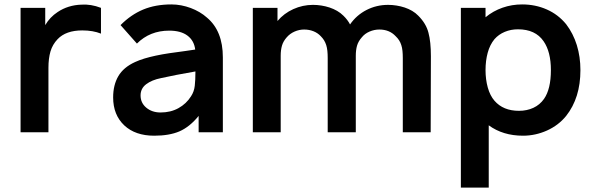

<svg xmlns="http://www.w3.org/2000/svg" viewBox="-20 -598 2686 868"><path d="M436.5 -562.5V-446Q400.5 -460.5 352 -460.5Q278 -460.5 240.5 -421Q217.5 -397 208.2 -365.5Q199 -334 199 -291.5V0H73V-562.5H184.5V-484.5Q205.5 -520.5 240.5 -543.5Q287.5 -575 348 -577Q391 -580 436.5 -562.5Z M878 0V-74Q838 -24.5 791 -4Q745 15.5 677 15.5Q592 15.5 542 -31Q491.5 -78.5 491.5 -157.5Q491.5 -213.5 514.8 -253.5Q538 -293.5 590.5 -317.5Q610 -326.5 633.2 -333.5Q656.5 -340.5 684.5 -346.5Q712.5 -352.5 745.8 -357.5Q779 -362.5 818.5 -367.5L862.5 -374Q857.5 -414.5 827.5 -437Q797.5 -459.5 745 -459.5Q657.5 -459.5 599 -401L525 -484.5Q571.5 -531.5 627.2 -554.8Q683 -578 755 -578Q777 -578 799.2 -573.8Q821.5 -569.5 842.2 -561.8Q863 -554 881.8 -543Q900.5 -532 915.5 -518.5Q987.5 -458.5 987.5 -338.5V0ZM863.5 -275Q768.5 -258.5 708.5 -245Q666 -236.5 640.8 -217.2Q615.5 -198 615.5 -166.5Q615.5 -133 641 -111.5Q667 -89.5 706 -89.5Q751.5 -89.5 787 -109.2Q822.5 -129 843.5 -162.5Q857.5 -183.5 860.5 -210Q863.5 -235.5 863.5 -275Z M1928 -343.5 1927 0H1801V-335.5Q1801 -353.5 1799.5 -368Q1798 -382.5 1794.2 -394.2Q1790.5 -406 1784.2 -415.8Q1778 -425.5 1768.5 -434.5Q1740.5 -464.5 1695 -464.5Q1672 -464.5 1650.5 -455.2Q1629 -446 1615.5 -429Q1600 -411.5 1594.2 -391.8Q1588.5 -372 1588.5 -346V-343.5V0H1461.5V-335.5Q1461.5 -353.5 1460 -368Q1458.5 -382.5 1454.8 -394.2Q1451 -406 1445 -415.8Q1439 -425.5 1430 -434.5Q1416.5 -449 1397 -456.8Q1377.5 -464.5 1355 -464.5Q1332.5 -464.5 1311.5 -455.2Q1290.5 -446 1276 -429Q1260.5 -411.5 1254.8 -391.8Q1249 -372 1249 -346V0H1123V-562.5H1234.5V-503Q1263.5 -537.5 1306 -556.8Q1348.5 -576 1395 -576Q1413.5 -576 1432.8 -573Q1452 -570 1470 -564Q1488 -558 1504 -548.8Q1520 -539.5 1532.5 -527Q1552 -508 1562.5 -487.5Q1591.5 -529.5 1636.8 -552.8Q1682 -576 1734.5 -576Q1753 -576 1772.2 -573Q1791.5 -570 1809.5 -564Q1827.5 -558 1843.2 -548.8Q1859 -539.5 1871 -527Q1906.5 -491.5 1917 -450Q1928 -409.5 1928 -343.5Z M2604 -281Q2604 -155.5 2539.5 -74Q2505 -31.5 2453 -8Q2400.5 15.5 2344.5 15.5Q2253.5 15.5 2189.5 -31.5V250H2063.5V-562.5H2175V-520Q2209.5 -548.5 2251.8 -563.2Q2294 -578 2340.5 -578Q2400.5 -578 2452 -555.2Q2503.5 -532.5 2539.5 -488.5Q2571.5 -446.5 2587.8 -393.8Q2604 -341 2604 -281ZM2470.5 -281Q2470.5 -364 2437.5 -411.5Q2400.5 -465.5 2321.5 -465.5Q2289.5 -465.5 2262 -454Q2234.5 -442.5 2215.5 -421Q2194.5 -395.5 2184.8 -359.5Q2175 -323.5 2175 -281Q2175 -239 2185.2 -202.2Q2195.5 -165.5 2215.5 -142.5Q2255 -97 2326 -97Q2362 -97 2391.2 -110.5Q2420.5 -124 2439.5 -151Q2470.5 -195.5 2470.5 -281Z"/></svg>

Font: Russisch Sans
Style: Bold
Weight: 700
Designer: Michael Sharanda (font) & Cristiano Sobral (main changes)
Foundry: Michael Sharanda
Version: Version 2.00;September 8, 2020;FontCreator 13.0.0.2681 64-bi